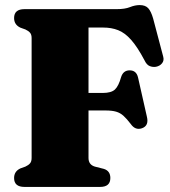

<svg xmlns="http://www.w3.org/2000/svg" viewBox="-20 -736 668 756"><path d="M439 -700Q472 -700 491.8 -708Q511.5 -716 530 -716Q552.5 -716 563.8 -703.5Q575 -691 583 -663L622.5 -513.5Q627 -498 618.2 -487Q609.5 -476 594 -473Q581.5 -471 569.5 -475.8Q557.5 -480.5 549 -498.5Q521 -551.5 496.2 -579.2Q471.5 -607 445.2 -617.2Q419 -627.5 386.5 -627.5H328.5V-370H384.5Q418 -370 432.5 -383.5Q447 -397 457 -433Q465.5 -459 490.5 -459Q517 -459 523.5 -431L558.5 -276Q567 -241 539 -231Q513 -222 495 -247.5Q479 -268.5 466.2 -280Q453.5 -291.5 437.5 -296.2Q421.5 -301 395.5 -301H328.5V-114Q328.5 -87.5 353.5 -80L389 -71Q414.5 -63 414.5 -35Q414.5 0 374 0H76.5Q35.5 0 35.5 -35Q35.5 -61.5 60.5 -73L80 -80Q92 -85.5 98.2 -92.8Q104.5 -100 104.5 -114V-586Q104.5 -600 98.2 -607.2Q92 -614.5 80 -620L60.5 -627Q35.5 -638.5 35.5 -665Q35.5 -700 76.5 -700Z"/></svg>

Font: Fraunces 72pt Soft Black
Style: Regular
Weight: 900
Version: Version 1.000;[b76b70a41]